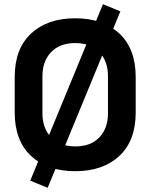

<svg xmlns="http://www.w3.org/2000/svg" viewBox="-20 -801 716 914"><path d="M338 14Q206 14 128 -58.5Q50 -131 50 -266V-434Q50 -569 128 -641.5Q206 -714 338 -714Q470 -714 548 -641.5Q626 -569 626 -434V-266Q626 -131 548 -58.5Q470 14 338 14ZM338 -104Q412 -104 453 -147Q494 -190 494 -262V-438Q494 -510 453 -553Q412 -596 338 -596Q265 -596 223.5 -553Q182 -510 182 -438V-262Q182 -190 223.5 -147Q265 -104 338 -104ZM207 93 124 59 470 -781 553 -747Z"/></svg>

Font: Space Grotesk Light
Style: Bold
Weight: 700
Version: Version 2.000